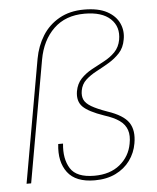

<svg xmlns="http://www.w3.org/2000/svg" viewBox="-53 -777 684 834"><g transform="rotate(-5 289.0 -360.5)"><path d="M327 11Q244 11 208.5 -36Q173 -83 182 -160H203Q196 -94 222.5 -51.5Q249 -9 327 -9Q395 -9 438 -44Q481 -79 491 -134Q498 -169 489.5 -194Q481 -219 457 -236Q433 -253 392 -266Q325 -289 300.5 -313.5Q276 -338 283 -381Q289 -414 309 -435Q329 -456 356.5 -471Q384 -486 411.5 -500.5Q439 -515 459 -535.5Q479 -556 485 -588Q495 -644 458 -679Q421 -714 345 -714Q262 -714 210.5 -664.5Q159 -615 144 -531L50 0H30L125 -537Q135 -592 162.5 -636Q190 -680 236 -706Q282 -732 344 -732Q407 -732 444.5 -711.5Q482 -691 497 -658Q512 -625 505 -588Q499 -552 478 -529.5Q457 -507 430 -491Q403 -475 375.5 -460.5Q348 -446 328.5 -428Q309 -410 304 -382Q300 -359 307.5 -342.5Q315 -326 338.5 -312Q362 -298 407 -282Q476 -259 499 -224.5Q522 -190 512 -134Q505 -93 481 -60Q457 -27 418 -8Q379 11 327 11Z"/></g></svg>

Font: DM Sans 10pt Thin
Style: Italic
Weight: 250
Italic angle: -10°
Version: Version 4.004;gftools[0.9.30]